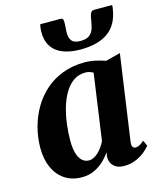

<svg xmlns="http://www.w3.org/2000/svg" viewBox="-119 -879 807 975"><g transform="rotate(-15 284.5 -392.0)"><path d="M475 -100.5Q472.5 -80.5 477.8 -72.8Q483 -65 493.5 -65Q502 -65 512.5 -70.2Q523 -75.5 538 -88.5L551.5 -59Q543 -47.5 523.8 -31Q504.5 -14.5 476.2 -2Q448 10.5 412 10.5Q377.5 10.5 358.5 -7.8Q339.5 -26 339.5 -56L343 -80Q329 -58.5 307.2 -37.8Q285.5 -17 256.5 -3.2Q227.5 10.5 191.5 10.5Q138.5 10.5 101 -14.8Q63.5 -40 43.8 -84.2Q24 -128.5 24 -186.5Q24 -242 38 -295Q52 -348 79 -394.2Q106 -440.5 145.8 -475.5Q185.5 -510.5 237.5 -530.2Q289.5 -550 353 -550Q381.5 -550 410.8 -543.5Q440 -537 461.5 -529L539 -549ZM384.5 -487Q377 -492 366.8 -495.5Q356.5 -499 343.5 -499Q307 -499 280 -479.5Q253 -460 233.8 -427.2Q214.5 -394.5 202.8 -353.2Q191 -312 185.8 -268.5Q180.5 -225 180.5 -184Q180.5 -142.5 189 -115.8Q197.5 -89 212.5 -76Q227.5 -63 247 -63Q260 -63 272.5 -69.2Q285 -75.5 296.5 -86.2Q308 -97 318 -111Q328 -125 335.5 -140.5ZM292 -795Q303.5 -795 306 -786.2Q308.5 -777.5 307.5 -762.5Q307.5 -754 306.2 -743Q305 -732 305 -723.5Q303.5 -693.5 316.2 -676.8Q329 -660 361.5 -660Q394.5 -660 410.2 -672.8Q426 -685.5 432.5 -706.8Q439 -728 442.5 -753Q444.5 -770 450.2 -782.5Q456 -795 469 -795H564Q564 -790.5 564 -786Q564 -781.5 562.5 -775.5Q550.5 -694.5 497.8 -656.2Q445 -618 352 -618Q297 -618 258.5 -633.5Q220 -649 200 -680.8Q180 -712.5 181.5 -761.5Q182 -769.5 183 -778Q184 -786.5 186 -795Z"/></g></svg>

Font: Merriweather 60pt ExtraBold
Style: Italic
Weight: 800
Italic angle: -7.8°
Version: Version 2.101